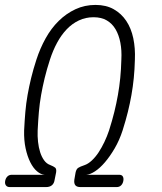

<svg xmlns="http://www.w3.org/2000/svg" viewBox="-37 -760 657 780"><path d="M150 0H3Q-8 0 -13 -7Q-18 -14 -16 -25Q-14 -36 -7 -43Q0 -50 11 -50H144Q129 -51 113.5 -64Q98 -77 86 -101Q74 -125 67 -157.5Q60 -190 61 -230Q63 -271 66 -305.5Q69 -340 75 -374Q81 -408 89.5 -443Q98 -478 111 -518Q126 -564 148.5 -604.5Q171 -645 201.5 -675Q232 -705 269.5 -722.5Q307 -740 351 -740Q394 -740 425 -722.5Q456 -705 476 -675Q496 -645 504.5 -604.5Q513 -564 511 -518Q510 -478 506.5 -443Q503 -408 497 -374Q491 -340 482.5 -305.5Q474 -271 461 -230Q448 -190 429 -157.5Q410 -125 389.5 -101Q369 -77 349 -64Q329 -51 314 -50H447Q458 -50 462 -43Q466 -36 464 -25Q462 -14 455 -7Q448 0 437 0H290Q275 0 269 -7.5Q263 -15 265 -30L270 -59Q273 -73 280.5 -78Q288 -83 306 -89Q321 -94 336 -108Q351 -122 363.5 -141Q376 -160 387 -183Q398 -206 406 -230Q419 -271 427.5 -305.5Q436 -340 442 -374Q448 -408 451.5 -443Q455 -478 456 -518Q458 -555 452 -586.5Q446 -618 432.5 -641Q419 -664 397 -677Q375 -690 343 -690Q311 -690 283.5 -677Q256 -664 234 -641Q212 -618 195 -586.5Q178 -555 166 -518Q153 -478 144.5 -443Q136 -408 130 -374Q124 -340 121 -305.5Q118 -271 116 -230Q115 -207 117.5 -184Q120 -161 126 -142Q132 -123 142 -109Q152 -95 166 -90Q181 -84 187 -79Q193 -74 191 -60L185 -30Q183 -15 174 -7.5Q165 0 150 0Z"/></svg>

Font: Maple Mono NL Thin
Style: Italic
Weight: 250
Italic angle: -10°
Monospace: yes
Designer: subframe7536
Version: Version 7.000